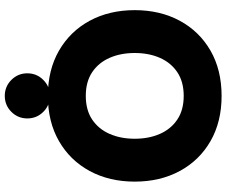

<svg xmlns="http://www.w3.org/2000/svg" viewBox="-94 -870 978 831"><g transform="rotate(-90 395.5 -455.0)"><path d="M24.4 -361.3Q24.4 -471.2 70.3 -556.2Q116.2 -641.1 199.7 -689.2Q283.2 -737.3 395.5 -737.3Q507.8 -737.3 591.3 -689.2Q674.8 -641.1 720.7 -556.2Q766.6 -471.2 766.6 -361.3Q766.6 -251.5 720.7 -166.5Q674.8 -81.5 591.3 -33.4Q507.8 14.6 395.5 14.6Q283.2 14.6 199.7 -33.4Q116.2 -81.5 70.3 -166.5Q24.4 -251.5 24.4 -361.3ZM210 -361.3Q210 -300.3 231 -252.4Q252 -204.6 293.2 -177Q334.5 -149.4 395.5 -149.4Q456.5 -149.4 497.8 -177Q539.1 -204.6 560.1 -252.4Q581.1 -300.3 581.1 -361.3Q581.1 -422.4 560.1 -470.2Q539.1 -518.1 497.8 -545.7Q456.5 -573.2 395.5 -573.2Q334.5 -573.2 293.2 -545.7Q252 -518.1 231 -470.2Q210 -422.4 210 -361.3ZM297.9 -826.2Q297.9 -866.7 326.4 -895.3Q355 -923.8 395.5 -923.8Q436 -923.8 464.6 -895.3Q493.2 -866.7 493.2 -826.2Q493.2 -785.6 464.6 -757.1Q436 -728.5 395.5 -728.5Q355 -728.5 326.4 -757.1Q297.9 -785.6 297.9 -826.2Z"/></g></svg>

Font: Giphurs Black
Style: Regular
Weight: 900
Version: Version 0.920; ttfautohint (v1.8.4.7-5d5b)